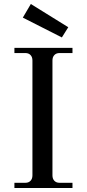

<svg xmlns="http://www.w3.org/2000/svg" viewBox="-20 -939 434 959"><path d="M52 0V-26H107Q123 -26 132.5 -36Q142 -46 142 -63V-637Q142 -654 132.5 -664Q123 -674 107 -674H52V-700H342V-674H277Q261 -674 251.5 -664Q242 -654 242 -637V-63Q242 -46 251.5 -36Q261 -26 277 -26H342V0ZM134 -919 321 -803 289 -752 94 -851Z"/></svg>

Font: Bentinck
Style: Regular
Weight: 400
Designer: Jörg Drees
Foundry: Jörg Drees
Version: Version 1.000; ttfautohint (v1.8.4.7-5d5b)